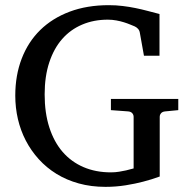

<svg xmlns="http://www.w3.org/2000/svg" viewBox="-20 -707 735 743"><path d="M619.1 -275.9Q608.4 -274.9 603.3 -268.8Q598.1 -262.7 598.1 -254.9V-23.9Q567.9 -12.7 533.7 -3.9Q504.4 3.9 466.6 10Q428.7 16.1 388.2 16.1Q332.5 16.1 284.9 2.9Q237.3 -10.3 198.5 -34.2Q159.7 -58.1 129.9 -91.1Q100.1 -124 79.8 -163.1Q59.6 -202.1 49.3 -246.3Q39.1 -290.5 39.1 -336.9Q39.1 -415.5 64 -480.2Q88.9 -544.9 135.7 -590.8Q182.6 -636.7 249.8 -661.9Q316.9 -687 400.9 -687Q429.2 -687 454.8 -683.8Q480.5 -680.7 504.4 -675.8Q528.3 -670.9 551.3 -664.8Q574.2 -658.7 597.2 -652.8V-491.2H537.1L521 -581.1Q519.5 -589.8 513.7 -595.9Q507.8 -602.1 501 -605Q493.7 -607.9 483.2 -612.3Q472.7 -616.7 459.5 -620.8Q446.3 -625 430.4 -627.9Q414.6 -630.9 397 -630.9Q342.8 -630.9 297.9 -611.8Q252.9 -592.8 220.7 -556.2Q188.5 -519.5 170.7 -465.6Q152.8 -411.6 152.8 -341.8Q152.8 -270 170.9 -213.9Q189 -157.7 222.4 -119.1Q255.9 -80.6 303.2 -60.3Q350.6 -40 409.2 -40Q425.8 -40 440.9 -42.5Q456.1 -44.9 467.8 -47.6Q479.5 -50.3 487.3 -52.7Q495.1 -55.2 497.1 -55.2V-254.9Q497.1 -262.7 491.9 -268.8Q486.8 -274.9 476.1 -275.9L409.2 -280.8V-324.2H669.9V-280.8Z"/></svg>

Font: BabelStone Ogham Pictish
Style: Bold
Weight: 700
Designer: Andrew West
Foundry: BabelStone
Version: Version 1.02 March 14, 2022